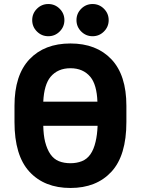

<svg xmlns="http://www.w3.org/2000/svg" viewBox="-20 -925 700 954"><path d="M330 9Q201 9 126.5 -71.5Q52 -152 52 -319V-399Q52 -552 126.5 -630.5Q201 -709 330 -709Q459 -709 533.5 -630.5Q608 -552 608 -399V-319Q608 -152 533.5 -71.5Q459 9 330 9ZM330 -114Q361 -114 386.5 -124Q412 -134 429 -158Q446 -182 455 -221Q463 -254 465 -300H195Q196 -254 204 -221Q214 -182 231 -158Q248 -134 273 -124Q298 -114 330 -114ZM429 -543Q393 -586 330 -586Q267 -586 231 -543Q199 -504 195 -420H464Q461 -504 429 -543ZM220 -745Q187 -745 163.5 -768.5Q140 -792 140 -825Q140 -858 163.5 -881.5Q187 -905 220 -905Q253 -905 276.5 -881.5Q300 -858 300 -825Q300 -792 276.5 -768.5Q253 -745 220 -745ZM440 -745Q407 -745 383.5 -768.5Q360 -792 360 -825Q360 -858 383.5 -881.5Q407 -905 440 -905Q473 -905 496.5 -881.5Q520 -858 520 -825Q520 -792 496.5 -768.5Q473 -745 440 -745Z"/></svg>

Font: Golos UI
Style: Bold
Weight: 700
Designer: A.Korolkova, Vitaly Kuzmin
Foundry: ParaType Ltd
Version: Version 2.000